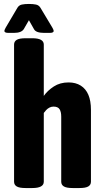

<svg xmlns="http://www.w3.org/2000/svg" viewBox="-20 -947 525 969"><path d="M109 2Q78 2 64.5 -6Q51 -14 51 -30V-722Q51 -738 64.5 -746Q78 -754 109 -754H143Q201 -754 201 -722V-463Q220 -490 251.5 -510.5Q283 -531 326 -531Q362 -531 387.5 -515Q413 -499 426 -468.5Q439 -438 439 -392V-30Q439 -14 425.5 -6Q412 2 381 2H347Q316 2 302.5 -6Q289 -14 289 -30V-358Q289 -383 280.5 -396Q272 -409 250 -409Q239 -409 229.5 -404Q220 -399 213 -391.5Q206 -384 201 -377V-30Q201 2 143 2ZM23 -781Q2 -781 2 -791Q2 -793 4 -798Q6 -803 9 -808L68 -908Q76 -921 90.5 -924Q105 -927 125 -927H127Q147 -927 161.5 -924Q176 -921 184 -908L244 -808Q247 -803 249 -798Q251 -793 251 -791Q251 -781 231 -781H203Q162 -781 152 -799L126 -845L100 -800Q88 -781 50 -781Z"/></svg>

Font: Asap Condensed VF Beta
Style: Regular
Weight: 400
Designer: Pablo Cosgaya
Foundry: Omnibus-Type
Version: Version 1.008